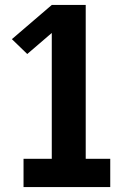

<svg xmlns="http://www.w3.org/2000/svg" viewBox="-20 -755 540 775"><path d="M75 0V-114H189V-622L90 -537L28 -597L189 -735H326V-114H425V0Z"/></svg>

Font: Iosevka Curly Slab Heavy
Style: Regular
Weight: 900
Monospace: yes
Designer: Belleve Invis
Foundry: Belleve Invis
Version: Version 22.1.2; ttfautohint (v1.8.4)